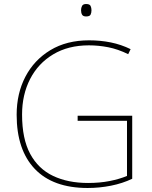

<svg xmlns="http://www.w3.org/2000/svg" viewBox="-20 -927 760 957"><path d="M367 -350H639V-36Q591 -13 533.5 -1.5Q476 10 417 10Q244 10 153.5 -85Q63 -180 63 -355Q63 -461 106.5 -544.5Q150 -628 231 -677Q312 -726 424 -726Q481 -726 532.5 -715.5Q584 -705 631 -682L619 -657Q568 -682 519.5 -691.5Q471 -701 423 -701Q320 -701 245 -656Q170 -611 130 -533Q90 -455 90 -356Q90 -235 130.5 -160Q171 -85 245 -50Q319 -15 419 -15Q477 -15 525.5 -24.5Q574 -34 613 -50V-325H367ZM409 -907Q427 -907 431.5 -897.5Q436 -888 436 -876Q436 -863 431.5 -854Q427 -845 409 -845Q394 -845 389 -854Q384 -863 384 -876Q384 -888 389 -897.5Q394 -907 409 -907Z"/></svg>

Font: Noto Sans Devanagari Thin
Style: Regular
Weight: 100
Designer: Jelle Bosma - Monotype Design Team
Foundry: Monotype Imaging Inc.
Version: Version 2.004; ttfautohint (v1.8.4.7-5d5b)